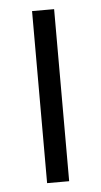

<svg xmlns="http://www.w3.org/2000/svg" viewBox="-45 -577 319 607"><g transform="rotate(-5 114.5 -273.0)"><path d="M150 -546V0H80V-546Z"/></g></svg>

Font: A Bank Premium Light
Style: Regular
Weight: 300
Designer: Ninad Kale (Devanagari), Jonny Pinhorn (Latin), Htun Naung (Myanmar)
Foundry: Indian Type Foundry
Version: 4.004